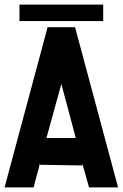

<svg xmlns="http://www.w3.org/2000/svg" viewBox="-20 -819 536 839"><path d="M188 -700H308L496 0H369L340 -104V-96L154 -99V-106Q152 -94 148.5 -80.5Q145 -67 141 -54Q137 -40 133.5 -26Q130 -12 127 0H0ZM183 -216H311Q295 -276 279.5 -335Q264 -394 248 -452ZM65 -799H431V-727H65Z"/></svg>

Font: Tschichold
Style: Bold
Weight: 700
Designer: Peter Wiegel
Foundry: Peter Wiegel
Version: Version 1.000; ttfautohint (v1.3)